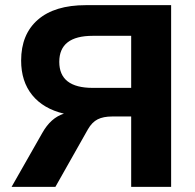

<svg xmlns="http://www.w3.org/2000/svg" viewBox="-20 -725 755 745"><path d="M25 0 144 -209Q177 -268 228 -284Q148 -303 105 -356Q62 -409 62 -490Q62 -592 127 -648.5Q192 -705 313 -705H644V0H489V-273H415Q381 -273 359 -262Q337 -251 321 -223L195 0ZM340 -384H489V-586H340Q210 -586 210 -485Q210 -384 340 -384Z"/></svg>

Font: Mulish ExtraBold
Style: Regular
Weight: 800
Designer: Vernon Adams
Foundry: Vernon Adams
Version: Version 3.603; ttfautohint (v1.8.3)